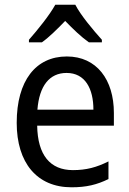

<svg xmlns="http://www.w3.org/2000/svg" viewBox="-20 -786 550 816"><path d="M300 -766H215C191 -722 140 -659 103 -617V-606H158C189 -628 223 -662 257 -697C291 -662 325 -629 358 -606H413V-617C377 -657 323 -721 300 -766ZM264 -546C132 -546 51 -443 51 -264C51 -94 137 10 284 10C347 10 392 -1 441 -25V-100C391 -75 347 -63 290 -63C193 -63 140 -127 138 -252H464V-306C464 -447 391 -546 264 -546ZM263 -476C342 -476 377 -409 377 -320H139C147 -421 190 -476 263 -476Z"/></svg>

Font: Noto Sans Arabic SemCond
Style: Regular
Weight: 400
Width: 4
Designer: Monotype Design Team, Nadine Chahine, Nizar Qandah and Khaled Hosny
Foundry: Monotype Imaging Inc.
Version: Version 2.012